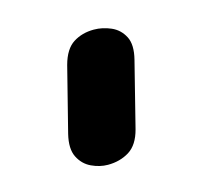

<svg xmlns="http://www.w3.org/2000/svg" viewBox="-59 -268 505 459"><g transform="rotate(-15 193.0 -38.5)"><path d="M156.5 122Q136.5 122 116.2 112.5Q96 103 85.5 82Q75 61 83.5 26L124 -134Q134 -171 156 -185Q178 -199 207 -199Q228.5 -199 249.2 -190Q270 -181 280.8 -160.2Q291.5 -139.5 282.5 -104L242 57Q232.5 93.5 209.5 107.8Q186.5 122 156.5 122Z"/></g></svg>

Font: Edu SA Hand Cursive
Style: Regular
Weight: 400
Designer: Tina and Corey Anderson, Eben Sorkin, Mirko Velimirovic
Foundry: Google for Education
Version: Version 2.000